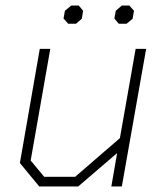

<svg xmlns="http://www.w3.org/2000/svg" viewBox="-20 -675 590 695"><path d="M52 -85 124 -498H162L91 -94L140 -35H252L414 -175L471 -498H509L421 0H383L404 -121L263 0H122ZM210 -608 215 -636 238 -655H265L281 -636L276 -607L255 -589H227ZM394 -608 399 -636 421 -655H448L465 -636L460 -607L438 -589H410Z"/></svg>

Font: Chakra Petch ExtraLight
Style: Italic
Weight: 275
Italic angle: -10°
Designer: Katatrad Aksorn Co.,Ltd.
Foundry: Cadson Demak Co.,Ltd.
Version: Version 1.000; ttfautohint (v1.6)